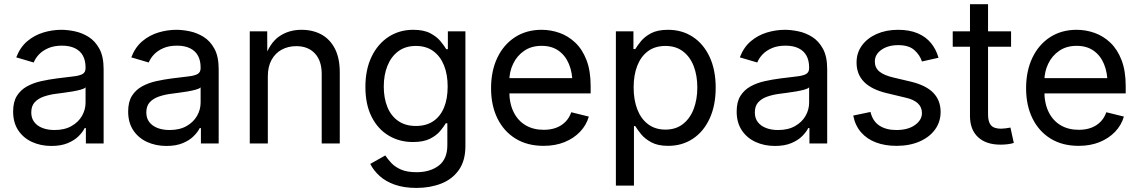

<svg xmlns="http://www.w3.org/2000/svg" viewBox="-20 -694 5514 929"><path d="M228.5 12.2Q177.2 12.2 135 -7.1Q92.8 -26.4 68.1 -63.7Q43.5 -101.1 43.5 -154.3Q43.5 -201.2 61.8 -230.2Q80.1 -259.3 110.8 -276.1Q141.6 -293 179.2 -301.3Q216.8 -309.6 254.9 -314.5Q303.7 -320.8 334.2 -324.2Q364.7 -327.6 379.4 -335.9Q394 -344.2 394 -364.3V-367.2Q394 -400.9 381.3 -424.3Q368.7 -447.8 343 -460.4Q317.4 -473.1 279.8 -473.1Q241.2 -473.1 213.4 -460.9Q185.5 -448.7 168.2 -430.2Q150.9 -411.6 143.1 -391.6L58.6 -416.5Q77.6 -465.8 112.3 -494.9Q147 -523.9 190.2 -536.9Q233.4 -549.8 277.3 -549.8Q306.6 -549.8 341.8 -542.5Q377 -535.2 408.7 -515.4Q440.4 -495.6 460.9 -458Q481.4 -420.4 481.4 -359.4V0H395.5V-74.2H389.6Q380.4 -55.2 360.4 -35.2Q340.3 -15.1 307.9 -1.5Q275.4 12.2 228.5 12.2ZM243.7 -64.9Q292.5 -64.9 325.9 -84Q359.4 -103 376.7 -133.3Q394 -163.6 394 -197.3V-271.5Q388.7 -265.1 371.1 -260.3Q353.5 -255.4 330.8 -251.5Q308.1 -247.6 286.4 -244.9Q264.6 -242.2 251 -240.2Q219.7 -236.3 192.1 -226.8Q164.6 -217.3 147.9 -199.2Q131.3 -181.2 131.3 -149.9Q131.3 -122.1 145.8 -103.3Q160.2 -84.5 185.5 -74.7Q210.9 -64.9 243.7 -64.9Z M785.2 12.2Q733.9 12.2 691.7 -7.1Q649.4 -26.4 624.8 -63.7Q600.1 -101.1 600.1 -154.3Q600.1 -201.2 618.4 -230.2Q636.7 -259.3 667.5 -276.1Q698.2 -293 735.8 -301.3Q773.4 -309.6 811.5 -314.5Q860.4 -320.8 890.9 -324.2Q921.4 -327.6 936 -335.9Q950.7 -344.2 950.7 -364.3V-367.2Q950.7 -400.9 938 -424.3Q925.3 -447.8 899.7 -460.4Q874 -473.1 836.4 -473.1Q797.9 -473.1 770 -460.9Q742.2 -448.7 724.9 -430.2Q707.5 -411.6 699.7 -391.6L615.2 -416.5Q634.3 -465.8 668.9 -494.9Q703.6 -523.9 746.8 -536.9Q790 -549.8 834 -549.8Q863.3 -549.8 898.4 -542.5Q933.6 -535.2 965.3 -515.4Q997.1 -495.6 1017.6 -458Q1038.1 -420.4 1038.1 -359.4V0H952.1V-74.2H946.3Q937 -55.2 917 -35.2Q897 -15.1 864.5 -1.5Q832 12.2 785.2 12.2ZM800.3 -64.9Q849.1 -64.9 882.6 -84Q916 -103 933.3 -133.3Q950.7 -163.6 950.7 -197.3V-271.5Q945.3 -265.1 927.7 -260.3Q910.2 -255.4 887.5 -251.5Q864.7 -247.6 843 -244.9Q821.3 -242.2 807.6 -240.2Q776.4 -236.3 748.8 -226.8Q721.2 -217.3 704.6 -199.2Q688 -181.2 688 -149.9Q688 -122.1 702.4 -103.3Q716.8 -84.5 742.2 -74.7Q767.6 -64.9 800.3 -64.9Z M1275.9 -324.2V0H1188.5V-542.5H1272.9L1273.4 -411.1H1259.8Q1284.7 -485.8 1330.8 -517.8Q1377 -549.8 1438.5 -549.8Q1493.7 -549.8 1535.2 -527.1Q1576.7 -504.4 1600.3 -458.7Q1624 -413.1 1624 -343.8V0H1536.6V-336.4Q1536.6 -399.9 1503.7 -435.3Q1470.7 -470.7 1413.6 -470.7Q1374.5 -470.7 1343.3 -453.9Q1312 -437 1293.9 -404.3Q1275.9 -371.6 1275.9 -324.2Z M1995.1 215.3Q1935.1 215.3 1890.6 199.7Q1846.2 184.1 1816.9 157.5Q1787.6 130.9 1771.5 99.1L1844.2 58.1Q1855.5 75.2 1873 94.2Q1890.6 113.3 1919.9 126.2Q1949.2 139.2 1995.1 139.2Q2061 139.2 2102.8 107.4Q2144.5 75.7 2144.5 8.3V-97.7H2137.2Q2127 -80.6 2109.1 -59.3Q2091.3 -38.1 2060.1 -22.5Q2028.8 -6.8 1978 -6.8Q1912.6 -6.8 1860.4 -38.1Q1808.1 -69.3 1778.1 -128.9Q1748 -188.5 1748 -273.4Q1748 -357.4 1777.8 -419.4Q1807.6 -481.4 1859.9 -515.6Q1912.1 -549.8 1979.5 -549.8Q2030.3 -549.8 2061.8 -533.2Q2093.3 -516.6 2111.3 -494.6Q2129.4 -472.7 2139.2 -456.1H2147V-542.5H2231.9V12.7Q2231.9 83.5 2200.2 128.4Q2168.5 173.3 2114.7 194.3Q2061 215.3 1995.1 215.3ZM1992.2 -84.5Q2042 -84.5 2076.2 -107.4Q2110.4 -130.4 2128.2 -173.1Q2146 -215.8 2146 -275.4Q2146 -333.5 2128.4 -377.4Q2110.8 -421.4 2076.7 -446.5Q2042.5 -471.7 1992.2 -471.7Q1941.4 -471.7 1906.7 -445.6Q1872.1 -419.4 1854.5 -375.2Q1836.9 -331.1 1836.9 -275.4Q1836.9 -218.3 1854.7 -175.3Q1872.6 -132.3 1907.2 -108.4Q1941.9 -84.5 1992.2 -84.5Z M2610.4 11.7Q2531.2 11.7 2474.4 -23.4Q2417.5 -58.6 2386.7 -121.3Q2356 -184.1 2356 -267.1Q2356 -350.6 2386.2 -414.3Q2416.5 -478 2471.7 -513.9Q2526.9 -549.8 2600.6 -549.8Q2645 -549.8 2687.3 -534.9Q2729.5 -520 2763.7 -487.5Q2797.9 -455.1 2817.9 -403.1Q2837.9 -351.1 2837.9 -277.3V-242.2H2414.1V-315.9H2790.5L2750 -289.1Q2750 -342.8 2732.9 -384Q2715.8 -425.3 2682.6 -448.7Q2649.4 -472.2 2600.6 -472.2Q2551.3 -472.2 2516.4 -448.2Q2481.4 -424.3 2462.9 -385.5Q2444.3 -346.7 2444.3 -301.8V-253.9Q2444.3 -193.8 2465.1 -151.9Q2485.8 -109.9 2523.2 -87.9Q2560.5 -65.9 2610.8 -65.9Q2643.6 -65.9 2669.9 -75.4Q2696.3 -85 2715.3 -104Q2734.4 -123 2744.1 -150.9L2829.1 -129.9Q2816.9 -87.9 2786.4 -56.2Q2755.9 -24.4 2711.2 -6.3Q2666.5 11.7 2610.4 11.7Z M2960 204.1V-542.5H3044.9V-456.5H3053.7Q3063.5 -472.7 3081.1 -494.4Q3098.6 -516.1 3129.9 -533Q3161.1 -549.8 3212.4 -549.8Q3280.3 -549.8 3332.3 -515.6Q3384.3 -481.4 3413.6 -418.5Q3442.9 -355.5 3442.9 -270Q3442.9 -184.1 3413.8 -120.8Q3384.8 -57.6 3332.8 -22.9Q3280.8 11.7 3212.9 11.7Q3163.1 11.7 3131.6 -5.4Q3100.1 -22.5 3082 -44.7Q3064 -66.9 3053.7 -84H3047.4V204.1ZM3199.7 -66.9Q3250 -66.9 3284.4 -93.8Q3318.8 -120.6 3336.4 -166.7Q3354 -212.9 3354 -271Q3354 -328.1 3336.7 -373.5Q3319.3 -418.9 3284.9 -445.3Q3250.5 -471.7 3199.7 -471.7Q3149.4 -471.7 3115.2 -446.3Q3081.1 -420.9 3063.5 -376Q3045.9 -331.1 3045.9 -271Q3045.9 -210.4 3063.7 -164.6Q3081.5 -118.7 3116 -92.8Q3150.4 -66.9 3199.7 -66.9Z M3729.5 12.2Q3678.2 12.2 3636 -7.1Q3593.8 -26.4 3569.1 -63.7Q3544.4 -101.1 3544.4 -154.3Q3544.4 -201.2 3562.7 -230.2Q3581.1 -259.3 3611.8 -276.1Q3642.6 -293 3680.2 -301.3Q3717.8 -309.6 3755.9 -314.5Q3804.7 -320.8 3835.2 -324.2Q3865.7 -327.6 3880.4 -335.9Q3895 -344.2 3895 -364.3V-367.2Q3895 -400.9 3882.3 -424.3Q3869.6 -447.8 3844 -460.4Q3818.4 -473.1 3780.8 -473.1Q3742.2 -473.1 3714.4 -460.9Q3686.5 -448.7 3669.2 -430.2Q3651.9 -411.6 3644 -391.6L3559.6 -416.5Q3578.6 -465.8 3613.3 -494.9Q3647.9 -523.9 3691.2 -536.9Q3734.4 -549.8 3778.3 -549.8Q3807.6 -549.8 3842.8 -542.5Q3877.9 -535.2 3909.7 -515.4Q3941.4 -495.6 3961.9 -458Q3982.4 -420.4 3982.4 -359.4V0H3896.5V-74.2H3890.6Q3881.3 -55.2 3861.3 -35.2Q3841.3 -15.1 3808.8 -1.5Q3776.4 12.2 3729.5 12.2ZM3744.6 -64.9Q3793.5 -64.9 3826.9 -84Q3860.4 -103 3877.7 -133.3Q3895 -163.6 3895 -197.3V-271.5Q3889.6 -265.1 3872.1 -260.3Q3854.5 -255.4 3831.8 -251.5Q3809.1 -247.6 3787.4 -244.9Q3765.6 -242.2 3752 -240.2Q3720.7 -236.3 3693.1 -226.8Q3665.5 -217.3 3648.9 -199.2Q3632.3 -181.2 3632.3 -149.9Q3632.3 -122.1 3646.7 -103.3Q3661.1 -84.5 3686.5 -74.7Q3711.9 -64.9 3744.6 -64.9Z M4317.9 11.7Q4261.7 11.7 4218 -4.9Q4174.3 -21.5 4146 -54.2Q4117.7 -86.9 4108.4 -134.8L4191.9 -152.3Q4202.6 -107.4 4235.1 -86.2Q4267.6 -64.9 4316.9 -64.9Q4373.5 -64.9 4407.2 -89.1Q4440.9 -113.3 4440.9 -147Q4440.9 -175.3 4420.9 -194.1Q4400.9 -212.9 4360.8 -221.7L4271 -243.2Q4197.3 -260.7 4160.9 -297.6Q4124.5 -334.5 4124.5 -391.6Q4124.5 -438.5 4150.6 -474.1Q4176.8 -509.8 4222.2 -529.8Q4267.6 -549.8 4325.2 -549.8Q4380.9 -549.8 4420.7 -532.7Q4460.4 -515.6 4485.1 -485.1Q4509.8 -454.6 4521 -414.6L4440.9 -396.5Q4431.2 -427.2 4404.5 -451.4Q4377.9 -475.6 4325.7 -475.6Q4276.9 -475.6 4244.9 -453.1Q4212.9 -430.7 4212.9 -396.5Q4212.9 -366.2 4234.9 -347.9Q4256.8 -329.6 4303.2 -318.8L4385.7 -299.3Q4460 -281.7 4495.6 -245.1Q4531.2 -208.5 4531.2 -152.3Q4531.2 -104.5 4504.4 -67.4Q4477.5 -30.3 4429.2 -9.3Q4380.9 11.7 4317.9 11.7Z M4872.1 -542.5V-467.8H4589.8V-542.5ZM4673.3 -673.8H4760.7V-139.6Q4760.7 -104 4775.1 -87.6Q4789.6 -71.3 4824.2 -71.3Q4832.5 -71.3 4845.5 -73Q4858.4 -74.7 4869.1 -76.7L4885.3 -2.4Q4872.1 2 4855 3.9Q4837.9 5.9 4821.3 5.9Q4751 5.9 4712.2 -30.5Q4673.3 -66.9 4673.3 -132.8Z M5199.2 11.7Q5120.1 11.7 5063.2 -23.4Q5006.3 -58.6 4975.6 -121.3Q4944.8 -184.1 4944.8 -267.1Q4944.8 -350.6 4975.1 -414.3Q5005.4 -478 5060.5 -513.9Q5115.7 -549.8 5189.5 -549.8Q5233.9 -549.8 5276.1 -534.9Q5318.4 -520 5352.5 -487.5Q5386.7 -455.1 5406.7 -403.1Q5426.8 -351.1 5426.8 -277.3V-242.2H5002.9V-315.9H5379.4L5338.9 -289.1Q5338.9 -342.8 5321.8 -384Q5304.7 -425.3 5271.5 -448.7Q5238.3 -472.2 5189.5 -472.2Q5140.1 -472.2 5105.2 -448.2Q5070.3 -424.3 5051.8 -385.5Q5033.2 -346.7 5033.2 -301.8V-253.9Q5033.2 -193.8 5054 -151.9Q5074.7 -109.9 5112.1 -87.9Q5149.4 -65.9 5199.7 -65.9Q5232.4 -65.9 5258.8 -75.4Q5285.2 -85 5304.2 -104Q5323.2 -123 5333 -150.9L5418 -129.9Q5405.8 -87.9 5375.2 -56.2Q5344.7 -24.4 5300 -6.3Q5255.4 11.7 5199.2 11.7Z"/></svg>

Font: Inter 16pt
Style: Regular
Weight: 400
Version: Version 4.001;git-66647c0bb